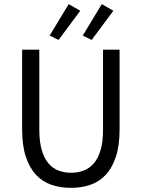

<svg xmlns="http://www.w3.org/2000/svg" viewBox="-20 -896 685 928"><path d="M323 12Q273 12 229.5 -2.5Q186 -17 154.5 -50.5Q123 -84 105 -138Q87 -192 87 -271V-656H170V-269Q170 -210 182 -170Q194 -130 214.5 -106Q235 -82 263 -71.5Q291 -61 323 -61Q356 -61 384 -71.5Q412 -82 433 -106Q454 -130 466 -170Q478 -210 478 -269V-656H558V-271Q558 -192 540 -138Q522 -84 490.5 -50.5Q459 -17 416 -2.5Q373 12 323 12ZM220 -724 312 -876 368 -844 263 -703ZM380 -724 472 -876 528 -844 423 -703Z"/></svg>

Font: Source Sans Pro
Style: Regular
Weight: 400
Designer: Paul D. Hunt
Foundry: Adobe Systems Incorporated
Version: Version 2.021;PS 2.000;hotconv 1.0.86;makeotf.lib2.5.63406